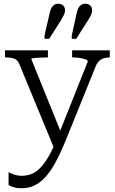

<svg xmlns="http://www.w3.org/2000/svg" viewBox="-20 -779 617 1030"><path d="M318 -42 307 -9 270 16 83 -437Q77 -451 67 -458.5Q57 -466 42.5 -468.5Q28 -471 8 -471H7V-509H237V-471H235Q216 -471 195.5 -470Q175 -469 161.5 -467.5Q148 -466 148 -462ZM329 -17Q303 46 277 93.5Q251 141 223.5 171Q196 201 164.5 216Q133 231 95 231Q71 231 53.5 225.5Q36 220 26 214V145Q29 146 39 151Q49 156 64 160Q79 164 97 164Q122 164 145 156Q168 148 191.5 126Q215 104 239.5 62.5Q264 21 290 -44L296 -60L451 -449Q451 -456 439 -460.5Q427 -465 408.5 -468Q390 -471 370 -471H367V-509H569V-471Q554 -471 540 -467.5Q526 -464 514.5 -454.5Q503 -445 495 -427ZM246 -707Q252 -734 263 -746.5Q274 -759 292 -759Q309 -759 319 -749.5Q329 -740 329 -724Q329 -712 322.5 -698.5Q316 -685 307 -670L244 -571H219V-589ZM391 -707Q397 -734 408 -746.5Q419 -759 438 -759Q454 -759 464 -749.5Q474 -740 474 -724Q474 -712 468 -698.5Q462 -685 452 -670L389 -571H365V-589Z"/></svg>

Font: Roboto Serif 36pt Light
Style: Regular
Weight: 300
Designer: Greg Gazdowicz
Foundry: Commercial Type
Version: Version 1.008